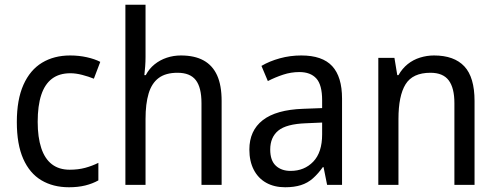

<svg xmlns="http://www.w3.org/2000/svg" viewBox="-20 -780 2097 810"><path d="M271 10Q204 10 154.5 -19.5Q105 -49 78 -110Q51 -171 51 -265Q51 -360 79 -422.5Q107 -485 157.5 -515.5Q208 -546 276 -546Q313 -546 346.5 -538.5Q380 -531 403 -519L376 -448Q354 -457 327 -464Q300 -471 277 -471Q230 -471 199.5 -448Q169 -425 154 -379.5Q139 -334 139 -266Q139 -201 154 -155.5Q169 -110 199 -87Q229 -64 274 -64Q310 -64 339.5 -72Q369 -80 395 -93V-19Q370 -5 339.5 2.5Q309 10 271 10Z M594 -540Q594 -520 592.5 -500Q591 -480 589 -463H595Q609 -490 632 -508.5Q655 -527 683.5 -536.5Q712 -546 743 -546Q801 -546 839 -525Q877 -504 896 -462Q915 -420 915 -354V0H830V-345Q830 -411 806 -442Q782 -473 729 -473Q679 -473 649.5 -451Q620 -429 607 -385.5Q594 -342 594 -278V0H509V-760H594Z M1251 -546Q1340 -546 1381.5 -501Q1423 -456 1423 -364V0H1360L1345 -75H1342Q1322 -47 1300 -27.5Q1278 -8 1249.5 1Q1221 10 1183 10Q1137 10 1103 -9Q1069 -28 1050.5 -64Q1032 -100 1032 -149Q1032 -229 1088.5 -273Q1145 -317 1259 -321L1339 -324V-357Q1339 -422 1314.5 -449Q1290 -476 1243 -476Q1208 -476 1174.5 -465Q1141 -454 1110 -438L1083 -502Q1117 -522 1160.5 -534Q1204 -546 1251 -546ZM1271 -260Q1188 -257 1154 -229Q1120 -201 1120 -149Q1120 -103 1143.5 -81Q1167 -59 1206 -59Q1264 -59 1301.5 -98Q1339 -137 1339 -213V-263Z M1811 -546Q1896 -546 1939 -500Q1982 -454 1982 -354V0H1897V-345Q1897 -409 1873 -441Q1849 -473 1796 -473Q1721 -473 1691 -424.5Q1661 -376 1661 -278V0H1576V-536H1644L1656 -463H1661Q1677 -491 1700 -509.5Q1723 -528 1752 -537Q1781 -546 1811 -546Z"/></svg>

Font: Noto Sans Hebrew SemiCondensed
Style: Regular
Weight: 400
Width: 4
Designer: Monotype Design Team
Foundry: Monotype Imaging Inc.
Version: Version 2.003